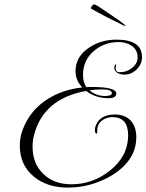

<svg xmlns="http://www.w3.org/2000/svg" viewBox="-20 -777 665 872"><path d="M288 75Q196 75 136 27Q70 -26 70 -115Q70 -142 76 -166Q103 -260 180 -316Q253 -369 354 -380Q323 -411 323 -454Q323 -520 385 -561Q439 -597 509 -597Q625 -597 625 -518Q625 -486 601 -462Q577 -438 545 -438Q529 -438 515 -445Q499 -454 499 -469Q499 -475 501 -478Q501 -484 505 -484Q508 -484 508 -480Q508 -477 507 -475Q505 -469 505 -468Q505 -449 524 -449Q556 -449 579 -468Q605 -488 605 -517Q605 -550 578 -569Q553 -586 520 -586Q453 -586 406 -545Q357 -503 357 -436Q357 -404 372 -381Q379 -382 385 -382Q391 -382 397 -382Q508 -382 508 -352Q508 -331 472 -331Q415 -331 371 -364Q178 -329 135 -165Q128 -141 128 -111Q128 -33 177 13Q225 60 304 60Q401 60 479 -2Q562 -68 562 -162Q562 -245 491 -245Q464 -245 444 -230Q422 -214 422 -187Q422 -170 419 -170Q411 -170 411 -187Q411 -191 412 -196.5Q413 -202 416 -209Q436 -257 502 -257Q547 -257 574 -229Q599 -201 599 -154Q599 -51 492 17Q397 75 288 75ZM457 -341Q488 -341 488 -354Q488 -371 443 -371Q429 -371 414.5 -370Q400 -369 386 -367Q417 -341 457 -341ZM550 -660Q550 -657 540 -662Q516 -674 484.5 -689.5Q453 -705 427.5 -719Q402 -733 395 -737Q391 -740 396.5 -748.5Q402 -757 408 -757Q414 -757 438 -740.5Q462 -724 492 -704Q500 -699 514 -689Q528 -679 539 -670.5Q550 -662 550 -660Z"/></svg>

Font: Imperial Script
Style: Regular
Weight: 400
Designer: Robert E. Leuschke
Foundry: Robert E. Leuschke
Version: Version 1.010; ttfautohint (v1.8.3)